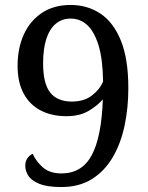

<svg xmlns="http://www.w3.org/2000/svg" viewBox="-20 -744 599 775"><path d="M227 11Q171 11 139 -2Q107 -15 94.5 -34.5Q82 -54 82 -75Q82 -94 91.5 -106.5Q101 -119 112 -123Q126 -92 153.5 -68Q181 -44 228 -44Q311 -44 350.5 -118Q390 -192 395 -343Q373 -317 337 -296Q301 -275 248 -275Q190 -275 145.5 -297.5Q101 -320 76 -365.5Q51 -411 51 -478Q51 -550 76.5 -605.5Q102 -661 150 -692.5Q198 -724 265 -724Q333 -724 385.5 -689Q438 -654 468 -580Q498 -506 498 -388Q498 -309 483 -237.5Q468 -166 435.5 -110Q403 -54 351.5 -21.5Q300 11 227 11ZM270 -334Q319 -334 351 -358.5Q383 -383 396 -415Q395 -504 378 -560Q361 -616 332.5 -642.5Q304 -669 265 -669Q230 -669 205 -648Q180 -627 167 -587Q154 -547 154 -488Q154 -406 183 -370Q212 -334 270 -334Z"/></svg>

Font: Noto Serif Gujarati
Style: Regular
Weight: 400
Designer: Universal Thirst, Indian Type Foundry and the Monotype Design Team
Foundry: Monotype Imaging Inc.
Version: Version 2.102